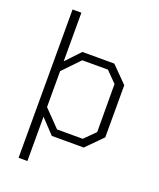

<svg xmlns="http://www.w3.org/2000/svg" viewBox="-166 -837 930 1124"><g transform="rotate(20 299.5 -275.0)"><path d="M88 187V-737H143V-434L227 -523H426L524 -424V-99L426 0H227L143 -89V187ZM243 -46H403L469 -112L468 -411L403 -477H243L143 -373V-149Z"/></g></svg>

Font: Tomorrow Light
Style: Regular
Weight: 300
Designer: Tony de Marco, Monica Rizzolli
Foundry: Just in Type
Version: Version 2.002